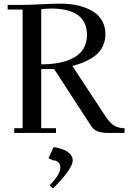

<svg xmlns="http://www.w3.org/2000/svg" viewBox="-20 -729 723 1053"><path d="M22 -676.8V-702.1H104Q138.7 -702.1 205.6 -705.6Q272.5 -709 308.1 -709Q343.8 -709 376.7 -704.6Q409.7 -700.2 443.4 -688.2Q477.1 -676.3 502 -658.2Q526.9 -640.1 542.5 -610.1Q558.1 -580.1 558.1 -542Q558.1 -510.7 547.4 -484.4Q536.6 -458 520 -440.2Q503.4 -422.4 478.3 -407.7Q453.1 -393.1 429.7 -384Q406.2 -375 377 -367.2L558.1 -91.8Q584 -53.2 607.2 -39.6Q630.4 -25.9 663.1 -25.9V0H573.2Q540 0 516.6 -8.3Q493.2 -16.6 478 -41L276.9 -350.1H206.1V-25.9H287.1V0H58.1V-25.9H104V-676.8ZM206.1 -376Q261.2 -376 305.9 -385Q350.6 -394 385 -412.8Q419.4 -431.6 438.2 -463.1Q457 -494.6 457 -537.1Q457 -682.1 259.8 -682.1Q246.1 -682.1 232.7 -681.2Q219.2 -680.2 212.9 -679.2L206.1 -678.2ZM246.1 138.2 273.9 78.1Q281.2 78.1 296.6 81.8Q312 85.4 331.3 93Q350.6 100.6 364.7 116Q378.9 131.3 378.9 150.9Q378.9 176.8 345 221.4Q311 266.1 270 304.2L252 287.1Q311 228 311 189Q311 173.3 302 163.8Q293 154.3 284.7 152.1Q276.4 149.9 269 149.9Z"/></svg>

Font: Dehuti
Style: Bold
Weight: 700
Version: Version 1.2